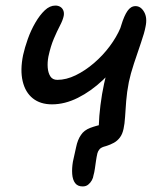

<svg xmlns="http://www.w3.org/2000/svg" viewBox="-20 -525 575 690"><path d="M277 145Q259 145 250 133Q241 121 239.5 100.5Q238 80 242 56Q248 31 253.5 4Q259 -23 271 -40Q282 -57 304.5 -65.5Q327 -74 358 -80L339 -15Q334 -38 335 -72.5Q336 -107 341 -147Q346 -187 354 -224Q359 -247 367 -276.5Q375 -306 384.5 -336Q394 -366 402.5 -392.5Q411 -419 416 -435Q426 -468 438 -485.5Q450 -503 467 -503Q486 -503 498 -482Q510 -461 503 -429Q499 -407 486.5 -371Q474 -335 461.5 -297Q449 -259 443 -230Q436 -194 433.5 -162Q431 -130 429.5 -105Q428 -80 424 -62Q420 -43 411 -31Q402 -19 389.5 -12Q377 -5 361 0Q344 4 338 11Q332 18 330 26Q327 39 325 53Q323 67 321 81Q319 95 316 105Q315 114 310 123Q305 132 297 138.5Q289 145 277 145ZM167 -150Q125 -150 98 -171.5Q71 -193 61.5 -233Q52 -273 63 -327Q69 -354 80 -385Q91 -416 107 -443.5Q123 -471 141 -488Q159 -505 179 -505Q189 -505 196.5 -500.5Q204 -496 207.5 -487.5Q211 -479 209 -468Q206 -453 195.5 -433Q185 -413 173.5 -386Q162 -359 154 -322Q150 -301 151.5 -282Q153 -263 161 -250.5Q169 -238 186 -238Q218 -238 252 -254.5Q286 -271 318 -298.5Q350 -326 374.5 -359Q399 -392 413 -425L426 -329Q393 -278 350 -237.5Q307 -197 260 -173.5Q213 -150 167 -150Z"/></svg>

Font: Shantell Sans
Style: Italic
Weight: 400
Italic angle: -11°
Designer: Stephen Nixon, Anya Danilova, Shantell Martin
Foundry: Arrow Type
Version: Version 1.011;[c5ecc13dd]